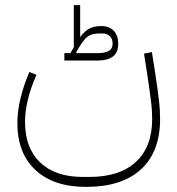

<svg xmlns="http://www.w3.org/2000/svg" viewBox="-20 -572 694 752"><path d="M317 160Q190 160 119 94Q48 28 48 -90Q48 -137 60.5 -188Q73 -239 95 -290L123 -279Q101 -230 89.5 -183Q78 -136 78 -95Q78 8 137.5 64.5Q197 121 304 121H330Q449 121 512.5 62Q576 3 576 -106Q576 -122 575 -138.5Q574 -155 571.5 -175Q569 -195 565.5 -220.5Q562 -246 557 -279L544 -362L575 -368L588 -285Q593 -252 596.5 -226Q600 -200 602.5 -179Q605 -158 606 -140Q607 -122 607 -106Q607 23 532 91.5Q457 160 317 160ZM232 -364H256L269 -387V-552H294V-427Q311 -450 330 -460Q349 -470 376 -470Q408 -470 425.5 -451.5Q443 -433 443 -401Q443 -366 422 -350.5Q401 -335 364 -335H232ZM278 -366 279 -364H364Q391 -364 406 -372.5Q421 -381 421 -401Q421 -421 409.5 -431Q398 -441 380 -441H371Q341 -441 325 -430Q309 -419 290 -387Z"/></svg>

Font: IBM Plex Sans Arabic ExtraLight
Style: Regular
Weight: 200
Designer: Mike Abbink, Paul van der Laan, Pieter van Rosmalen, Wael Morcos, Khajak Apelian
Foundry: Bold Monday
Version: Version 1.1